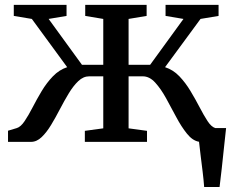

<svg xmlns="http://www.w3.org/2000/svg" viewBox="-20 -566 928 766"><path d="M12 0V-44.5L47 -55Q63 -60 78.2 -82.8Q93.5 -105.5 110 -137.5Q126.5 -169.5 146.2 -202.5Q166 -235.5 191 -261.5Q216 -287.5 248 -298L107 -490.5L35 -502.5V-546.5H245.5V-502.5L174 -490.5L307 -307.5H392V-490.5L320 -502.5V-546.5H565V-502.5L493 -490.5V-307.5H579L712 -490.5L640.5 -502.5V-546.5H852V-502.5L780 -490.5L638.5 -298Q671 -287.5 695.8 -261.5Q720.5 -235.5 740.2 -202.5Q760 -169.5 776.5 -137.8Q793 -106 808 -83Q823 -60 839 -55H882Q878 -21.5 873.8 20.8Q869.5 63 864.8 105.2Q860 147.5 856 180H794.5Q792.5 152.5 788.5 119.5Q784.5 86.5 780.5 55Q776.5 23.5 774 -0.5H773.5Q748 -5 725.8 -32.8Q703.5 -60.5 683.2 -98.8Q663 -137 642.5 -174.2Q622 -211.5 599.2 -236.5Q576.5 -261.5 549.5 -261.5H493V-54L566.5 -44V0H318.5V-44L392 -54V-261.5H336Q312.5 -261.5 292.5 -242.5Q272.5 -223.5 254.5 -193.8Q236.5 -164 219.2 -130.8Q202 -97.5 184 -67.8Q166 -38 146.2 -19Q126.5 0 103.5 0Z"/></svg>

Font: Merriweather Text
Style: Regular
Weight: 400
Designer: Eben Sorkin
Foundry: Eben Sorkin
Version: Version 2.100; ttfautohint (v1.7.19-72a1) -l 8 -r 50 -G 200 